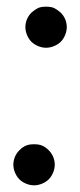

<svg xmlns="http://www.w3.org/2000/svg" viewBox="-20 -774 240 575"><path d="M100 -486ZM61 -717Q66 -728 74 -736Q84 -745 94 -750Q103 -754 118 -754Q133 -754 142 -750Q152 -745 162 -736Q170 -728 175 -717Q180 -705 180 -693Q180 -681 175 -669Q170 -657 162 -649Q154 -641 142 -636Q130 -631 118 -631Q106 -631 94 -636Q82 -641 74 -649Q66 -657 61 -669Q56 -681 56 -693Q56 -705 61 -717ZM25 -305Q30 -316 38 -324Q48 -334 58 -338Q67 -342 82 -342Q97 -342 106 -338Q116 -334 126 -324Q134 -316 139 -305Q144 -293 144 -281Q144 -269 139 -257Q134 -245 126 -237Q118 -229 106 -224Q94 -219 82 -219Q70 -219 58 -224Q46 -229 38 -237Q30 -245 25 -257Q20 -269 20 -281Q20 -293 25 -305Z"/></svg>

Font: DSEG14 Classic Mini
Style: Light Italic
Weight: 300
Italic angle: -5°
Designer: Keshikan(Twitter:@keshinomi_88pro)
Version: Version 0.46